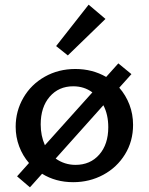

<svg xmlns="http://www.w3.org/2000/svg" viewBox="-20 -772 637 821"><path d="M270 -535 220 -575 359 -752 431 -691ZM549 -238Q549 -168 514.5 -112Q480 -56 421.5 -24.5Q363 7 293 7Q218 7 160 -29L108 29L53 -18L104 -75Q77 -106 62 -146Q47 -186 47 -230Q47 -297 80 -354Q113 -411 171.5 -444Q230 -477 302 -477Q375 -477 434 -443L486 -501L542 -455L490 -397Q518 -365 533.5 -324.5Q549 -284 549 -238ZM172 -151 375 -377Q340 -403 293 -403Q231 -403 192.5 -358.5Q154 -314 154 -240Q154 -192 172 -151ZM443 -228Q443 -282 422 -322L218 -94Q256 -67 303 -67Q366 -67 404.5 -111Q443 -155 443 -228Z"/></svg>

Font: Ysabeau SC Semibold
Style: Regular
Weight: 600
Designer: Christian Thalmann (Catharsis Fonts)
Version: Version 0.003